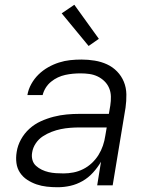

<svg xmlns="http://www.w3.org/2000/svg" viewBox="-20 -778 640 806"><path d="M222 8Q199 8 176.5 5.5Q154 3 133.5 -4Q113 -11 94.5 -23Q76 -35 64 -53Q52 -71 49 -93.5Q46 -116 50 -140Q54 -167 68 -192.5Q82 -218 103.5 -237.5Q125 -257 151.5 -269Q178 -281 205.5 -288Q233 -295 260 -297.5Q287 -300 314 -300H437L443 -335Q446 -354 445.5 -373Q445 -392 438 -408.5Q431 -425 418 -437.5Q405 -450 389 -457.5Q373 -465 355 -467.5Q337 -470 318 -470Q302 -470 286 -468.5Q270 -467 254 -463.5Q238 -460 223 -453Q208 -446 194.5 -435Q181 -424 172 -409.5Q163 -395 159 -379H95Q99 -403 111.5 -425.5Q124 -448 142 -465.5Q160 -483 182 -495.5Q204 -508 227.5 -515.5Q251 -523 274.5 -525.5Q298 -528 322 -528Q350 -528 377.5 -523.5Q405 -519 429 -508Q453 -497 471.5 -478Q490 -459 500 -434.5Q510 -410 510.5 -382Q511 -354 507 -326L453 0H388L404 -99Q390 -75 370.5 -53.5Q351 -32 326.5 -18Q302 -4 275.5 2Q249 8 222 8ZM247 -50Q267 -50 288 -54Q309 -58 329 -68Q349 -78 365.5 -93.5Q382 -109 393.5 -127.5Q405 -146 412 -166.5Q419 -187 422 -208L428 -243H314Q295 -243 275 -241.5Q255 -240 235.5 -236Q216 -232 196.5 -224.5Q177 -217 159.5 -205.5Q142 -194 130 -176Q118 -158 115 -138Q112 -122 116 -107Q120 -92 131 -82Q142 -72 155.5 -65.5Q169 -59 184 -55.5Q199 -52 215 -51Q231 -50 247 -50ZM352 -585 239 -722 292 -758 395 -615Z"/></svg>

Font: Iosevka Light Extended Oblique
Style: Regular
Weight: 300
Width: 7
Italic angle: -9°
Monospace: yes
Designer: Belleve Invis
Foundry: Belleve Invis
Version: Version 32.5.0; ttfautohint (v1.8.4)